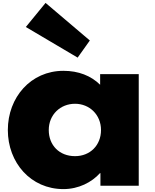

<svg xmlns="http://www.w3.org/2000/svg" viewBox="-20 -1281 1065 1323"><path d="M294 -1261 158 -1095 515 -884 599 -1002ZM34 -385C34 -610 192 -793 417 -793C521 -793 607 -759 670 -697V-770H936V-1H672V-88H669C612 -25 522 22 417 22C192 22 34 -160 34 -385ZM316 -385C316 -280 389 -205 497 -205C601 -205 676 -280 676 -385C676 -491 596 -566 497 -566C396 -566 316 -491 316 -385Z"/></svg>

Font: Poland Can Into
Style: BigWritings
Weight: 700
Foundry: Cannot Into Space Fonts
Version: Version 0.92